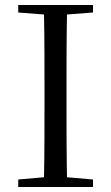

<svg xmlns="http://www.w3.org/2000/svg" viewBox="-20 -748 445 768"><path d="M53 -698 156 -690C158 -591 158 -491 158 -391V-337C158 -236 158 -137 156 -39L53 -30V0H352V-30L248 -39C246 -137 246 -237 246 -337V-391C246 -492 246 -592 248 -690L352 -698V-728H53Z"/></svg>

Font: Source Han Serif KR
Style: Regular
Weight: 400
Designer: Ryoko NISHIZUKA 西塚涼子 (kana & ideographs); Frank Grießhammer (Latin, Greek & Cyrillic); Wenlong ZHANG 张文龙 (bopomofo); San
Foundry: Adobe
Version: Version 2.001;hotconv 1.1.0;makeotfexe 2.6.0